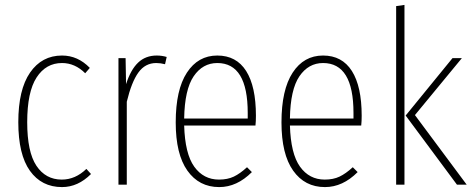

<svg xmlns="http://www.w3.org/2000/svg" viewBox="-20 -759 1947 789"><path d="M234.9 -530.8Q299.8 -530.8 349.1 -480L330.1 -458Q288.1 -500 234.9 -500Q168.9 -500 130.4 -440.7Q91.8 -381.3 91.8 -256.8Q91.8 -134.8 129.6 -77.9Q167.5 -21 233.9 -21Q289.6 -21 335 -64.9L354 -43.9Q300.3 9.8 234.9 9.8Q150.9 9.8 103 -57.1Q55.2 -124 55.2 -256.8Q55.2 -390.6 103.5 -460.7Q151.9 -530.8 234.9 -530.8Z M624 -530.8Q645.5 -530.8 665 -524.9L658.2 -495.1Q639.6 -500 622.1 -500Q576.7 -500 548.6 -460.9Q520.5 -421.9 501 -340.8V0H466.8V-520H496.1L498 -413.1Q517.1 -472.7 547.6 -501.7Q578.1 -530.8 624 -530.8Z M1031.7 -283.2Q1031.7 -260.7 1029.8 -243.2H736.8Q740.2 -127 778.3 -74Q816.4 -21 879.9 -21Q915 -21 940.7 -33.2Q966.3 -45.4 995.1 -71.8L1015.1 -51.8Q953.6 9.8 880.9 9.8Q797.9 9.8 750 -57.9Q702.1 -125.5 702.1 -255.9Q702.1 -390.1 748 -460.4Q793.9 -530.8 873 -530.8Q951.2 -530.8 991.5 -467.3Q1031.7 -403.8 1031.7 -283.2ZM998 -272V-294.9Q998 -500 873 -500Q813 -500 775.9 -445.6Q738.8 -391.1 736.8 -272Z M1466.3 -283.2Q1466.3 -260.7 1464.4 -243.2H1171.4Q1174.8 -127 1212.9 -74Q1251 -21 1314.5 -21Q1349.6 -21 1375.2 -33.2Q1400.9 -45.4 1429.7 -71.8L1449.7 -51.8Q1388.2 9.8 1315.4 9.8Q1232.4 9.8 1184.6 -57.9Q1136.7 -125.5 1136.7 -255.9Q1136.7 -390.1 1182.6 -460.4Q1228.5 -530.8 1307.6 -530.8Q1385.7 -530.8 1426 -467.3Q1466.3 -403.8 1466.3 -283.2ZM1432.6 -272V-294.9Q1432.6 -500 1307.6 -500Q1247.6 -500 1210.4 -445.6Q1173.3 -391.1 1171.4 -272Z M1642.1 -738.8V0H1607.9V-733.9ZM1877.9 -520 1685.1 -286.1 1897.9 0H1857.9L1647 -284.2L1839.4 -520Z"/></svg>

Font: Fira Sans Compressed UltraLight
Style: Regular
Weight: 200
Width: 1
Designer: Carrois Corporate & Edenspiekermann AG
Foundry: Carrois Corporate GbR & Edenspiekermann AG
Version: Version 4.203;PS 004.203;hotconv 1.0.88;makeotf.lib2.5.64775